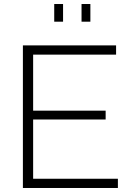

<svg xmlns="http://www.w3.org/2000/svg" viewBox="-20 -936 652 956"><path d="M294 -828H250V-916H294ZM430 -828H386V-916H430ZM145 -46H567V0H94V-710H558V-664H145V-385H506V-341H145Z"/></svg>

Font: Raleway
Style: Light
Weight: 300
Designer: Matt McInerney, Pablo Impallari, Rodrigo Fuenzalida
Foundry: Matt McInerney, Pablo Impallari, Rodrigo Fuenzalida
Version: Version 3.000